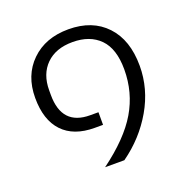

<svg xmlns="http://www.w3.org/2000/svg" viewBox="-107 -624 746 768"><g transform="rotate(-20 266.0 -240.5)"><path d="M212.9 43.9Q322.8 -37.1 370.8 -118.4Q418.9 -199.7 418.9 -297.9Q418.9 -385.7 377 -428.5Q335 -471.2 261.2 -471.2Q189.5 -471.2 148.7 -430.9Q107.9 -390.6 107.9 -321.8V-301.8Q107.9 -171.9 228 -171.9H263.2V-118.2H228Q139.2 -118.2 92 -168Q44.9 -217.8 44.9 -312Q44.9 -407.7 105 -466.3Q165 -524.9 263.2 -524.9Q364.7 -524.9 423.3 -462.6Q481.9 -400.4 481.9 -290Q481.9 -192.9 431.2 -105Q380.4 -17.1 294.9 43.9Z"/></g></svg>

Font: Anuphan Light
Style: Regular
Weight: 300
Designer: Mike Abbink, Paul van der Laan, Pieter van Rosmalen, Mint Tantisuwanna
Foundry: Bold Monday; Cadson Demak
Version: Version 3.002;hotconv 1.0.109;makeotfexe 2.5.65596